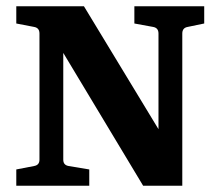

<svg xmlns="http://www.w3.org/2000/svg" viewBox="-20 -593 697 613"><path d="M579 -507Q562 -504 562 -486V0H437L155 -469L182 -471V-83Q182 -66 199 -63L265 -52V0H32V-52L89 -63Q106 -66 106 -83V-486Q106 -504 89 -507L32 -518V-573H248L513 -136L486 -134V-486Q486 -504 469 -507L409 -518V-573H632V-518Z"/></svg>

Font: Rasa
Style: Bold
Weight: 700
Designer: Anna Giedrys (Yrsa+Rasa design), David Brezina (Yrsa art-direction, Rasa art-direction, design)
Foundry: Rosetta Type Foundry
Version: Version 2.004